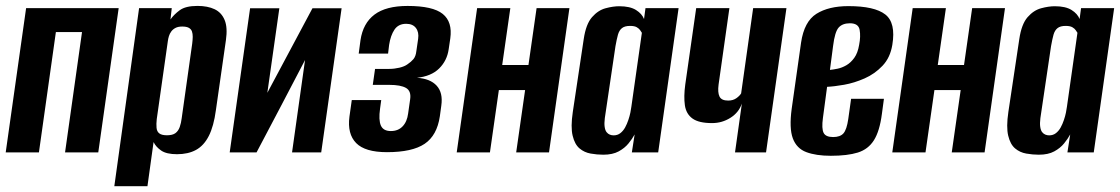

<svg xmlns="http://www.w3.org/2000/svg" viewBox="-22 -523 3845 659"><path d="M-2.4 0 67.6 -495H385.3L315.3 0H201.3L259.5 -413H169.8L111.6 0Z M370.4 116 455.4 -495H567.5L563.1 -456.2Q574.8 -473 594.9 -487.9Q615 -502.7 655.8 -502.7Q690.6 -502.7 714.5 -491.4Q738.4 -480 749 -454.3Q759.7 -428.5 753.4 -385L719 -144.8Q711.6 -89.6 694.7 -56.4Q677.7 -23.1 650.7 -8.4Q623.7 6.3 585.5 6.3Q549.5 6.3 531.3 -6.2Q513.1 -18.7 505.1 -35.4L484.1 116ZM551 -58.7Q570.3 -58.7 580.2 -66.1Q590.1 -73.5 594.9 -87.1Q599.6 -100.6 601.6 -117L637.7 -373.2Q639.3 -386 639.5 -396.6Q639.6 -407.2 636.8 -415.2Q634 -423.1 626.1 -427.5Q618.2 -431.9 603.4 -431.9Q589.2 -431.9 580.2 -427.1Q571.1 -422.3 565.8 -414.9Q560.4 -407.6 557.8 -399Q555.2 -390.4 554.2 -382.7L516 -114.1Q514.1 -97.4 515.3 -84.5Q516.4 -71.6 524.7 -65.2Q533 -58.7 551 -58.7Z M766.4 0 836.4 -494.7H936.8L895.6 -204.5L1050.5 -494.7H1150.5L1080.5 0H980.4L1025 -317Q983.2 -237.5 942.1 -158.5Q901 -79.6 858.6 0Z M1306.2 -0.7Q1231 -0.7 1200.4 -32Q1169.7 -63.3 1177.4 -122.6L1185.4 -179.5H1286.5L1282.5 -150.3Q1276.9 -110.9 1285.3 -92Q1293.7 -73.2 1319.5 -73.2Q1344.5 -73.2 1359.8 -89.2Q1375.2 -105.1 1378.8 -133.4L1385.8 -182.7Q1389.8 -210.6 1371.5 -221.2Q1353.1 -231.7 1314.5 -231.7H1257.5L1265.3 -286.5H1313.9Q1331.5 -286.5 1349.2 -290.7Q1366.9 -295 1376.7 -302.4Q1388.7 -310.3 1396.9 -319.9Q1405.1 -329.5 1407.1 -347.9L1413.2 -389.8Q1416.5 -412.7 1405.5 -427Q1394.6 -441.3 1372.2 -441.3Q1345.5 -441.3 1332 -421.4Q1318.6 -401.5 1313.6 -369.2L1310 -339.1H1209.2L1215.3 -385.1Q1224 -443.3 1263.3 -472.9Q1302.7 -502.6 1376.9 -502.6Q1463.7 -502.6 1497.6 -475.2Q1531.5 -447.8 1523.5 -391.1L1518 -353.9Q1512.4 -314.8 1485.3 -288Q1458.3 -261.2 1409.1 -256Q1454.5 -253.2 1476.8 -228.9Q1499 -204.6 1492.7 -160.6L1487.7 -123.9Q1478 -58.1 1435.5 -29.4Q1393 -0.7 1306.2 -0.7Z M1545.6 0 1615.6 -495H1729.6L1701.7 -300H1791.8L1819.7 -495H1932.4L1862.4 0H1749.7L1780.3 -213.8H1690.2L1659.6 0Z M2048.5 8Q2027.2 8 2005.4 4.1Q1983.6 0.3 1967.1 -13.6Q1950.6 -27.5 1943.5 -57.2Q1936.3 -86.8 1944 -138.7L1981.5 -388.8Q1989.1 -440.3 2010 -464.1Q2030.9 -487.9 2056.6 -494.7Q2082.3 -501.6 2103.5 -501.6Q2140.3 -501.6 2160.9 -488.7Q2181.5 -475.8 2188.5 -457.7L2193.5 -495H2307.1L2237.1 0H2146.7L2156.3 -61.6Q2148.3 -46.8 2135.3 -30.8Q2122.4 -14.8 2101.5 -3.4Q2080.6 8 2048.5 8ZM2084 -58.4Q2097.4 -58.4 2107.1 -65.9Q2116.8 -73.4 2123.5 -85.4Q2130.1 -97.5 2134.6 -111Q2139.2 -124.6 2141.6 -136.5Q2144 -148.5 2145 -156.5L2181.1 -410.4Q2179.1 -413.3 2175.5 -418.9Q2172 -424.5 2164 -429.3Q2156.1 -434.1 2140.6 -434.1Q2122.5 -434.1 2112.9 -426.6Q2103.3 -419.1 2099 -404Q2094.8 -388.9 2090.5 -364.7L2053.9 -117.6Q2051.6 -99.3 2053.4 -87.5Q2055.1 -75.6 2059.9 -69.5Q2064.7 -63.4 2071.1 -60.9Q2077.4 -58.4 2084 -58.4Z M2500.8 0 2524.3 -167.5Q2513.7 -136.6 2485 -118.6Q2456.3 -100.5 2422 -100.5Q2376.5 -100.5 2354.8 -116.2Q2333.1 -131.8 2328.7 -161.6Q2324.4 -191.4 2330 -232.8L2367.5 -495H2481.5L2444.4 -232.9Q2440.8 -205.8 2447.5 -191.8Q2454.2 -177.8 2477.1 -177.8Q2493.9 -177.8 2505.2 -185.8Q2516.6 -193.8 2521.8 -202.5L2563 -495H2677.3L2607.3 0Z M2829.7 11.7Q2779.2 11.7 2745.7 -0.8Q2712.2 -13.3 2699.2 -48.1Q2686.3 -83 2695.3 -149.6L2727.5 -376.8Q2738.2 -449.2 2780.2 -475.6Q2822.2 -502 2890 -502Q2979.7 -502 3016.5 -473.4Q3053.3 -444.8 3040.7 -369Q3033.5 -325 3007 -297.2Q2980.6 -269.3 2945.4 -253.8Q2910.1 -238.3 2875.3 -232.1Q2840.5 -226 2816.8 -225L2802.5 -118Q2797.6 -81.5 2804.9 -67Q2812.2 -52.6 2837.5 -52.6Q2861.7 -52.6 2873 -65.3Q2884.2 -78.1 2889.5 -114.5L2899.2 -183.9H3011.9L3004.9 -131.9Q2997.2 -72.7 2977.6 -41.7Q2958 -10.6 2922.3 0.6Q2886.6 11.7 2829.7 11.7ZM2826.6 -283.1Q2837.6 -284.1 2852.7 -287.2Q2867.8 -290.3 2882.9 -299Q2898 -307.7 2910.1 -324.4Q2922.2 -341.1 2926.8 -369Q2932.6 -398.4 2928.5 -420.7Q2924.4 -443.1 2895.1 -443.1Q2869.5 -443.1 2856.4 -428.3Q2843.4 -413.5 2837.5 -366Z M3040.6 0 3110.6 -495H3224.6L3196.7 -300H3286.8L3314.7 -495H3427.4L3357.4 0H3244.7L3275.3 -213.8H3185.2L3154.6 0Z M3543.5 8Q3522.2 8 3500.4 4.1Q3478.6 0.3 3462.1 -13.6Q3445.6 -27.5 3438.5 -57.2Q3431.3 -86.8 3439 -138.7L3476.5 -388.8Q3484.1 -440.3 3505 -464.1Q3525.9 -487.9 3551.6 -494.7Q3577.3 -501.6 3598.5 -501.6Q3635.3 -501.6 3655.9 -488.7Q3676.5 -475.8 3683.5 -457.7L3688.5 -495H3802.1L3732.1 0H3641.7L3651.3 -61.6Q3643.3 -46.8 3630.3 -30.8Q3617.4 -14.8 3596.5 -3.4Q3575.6 8 3543.5 8ZM3579 -58.4Q3592.4 -58.4 3602.1 -65.9Q3611.8 -73.4 3618.5 -85.4Q3625.1 -97.5 3629.6 -111Q3634.2 -124.6 3636.6 -136.5Q3639 -148.5 3640 -156.5L3676.1 -410.4Q3674.1 -413.3 3670.5 -418.9Q3667 -424.5 3659 -429.3Q3651.1 -434.1 3635.6 -434.1Q3617.5 -434.1 3607.9 -426.6Q3598.3 -419.1 3594 -404Q3589.8 -388.9 3585.5 -364.7L3548.9 -117.6Q3546.6 -99.3 3548.4 -87.5Q3550.1 -75.6 3554.9 -69.5Q3559.7 -63.4 3566.1 -60.9Q3572.4 -58.4 3579 -58.4Z"/></svg>

Font: Alumni Sans Thin
Style: Italic
Weight: 100
Italic angle: -8°
Designer: Robert E. Leuschke
Foundry: Robert E. Leuschke
Version: Version 1.016